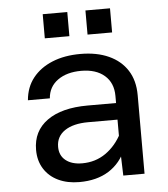

<svg xmlns="http://www.w3.org/2000/svg" viewBox="-54 -804 758 864"><g transform="rotate(-5 325.0 -371.5)"><path d="M469 0 465 -125V-360Q465 -419 426.5 -452.5Q388 -486 321 -486Q256 -486 215 -456.5Q174 -427 170 -375H71Q76 -434 109 -475.5Q142 -517 197 -539.5Q252 -562 324 -562Q398 -562 452 -537.5Q506 -513 535.5 -467Q565 -421 565 -355V0ZM270 12Q216 12 175 -7.5Q134 -27 111 -63.5Q88 -100 88 -149Q88 -234 153.5 -281Q219 -328 337 -328H478V-253H333Q265 -253 226.5 -227Q188 -201 188 -154Q188 -115 215.5 -93Q243 -71 290 -71Q350 -71 396.5 -103.5Q443 -136 472 -193L483 -119Q457 -56 403 -22Q349 12 270 12ZM364 -646V-755H475V-646ZM171 -646V-755H282V-646Z"/></g></svg>

Font: Azeret Mono Thin
Style: Regular
Weight: 400
Version: Version 1.002